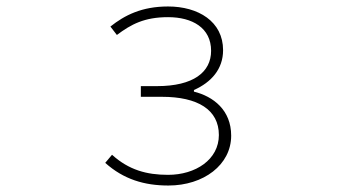

<svg xmlns="http://www.w3.org/2000/svg" viewBox="-20 -560 1040 593"><path d="M500 13C609 13 694 -51 694 -141C694 -220 639 -262 579 -277V-282C633 -306 669 -347 669 -405C669 -494 592 -540 499 -540C418 -540 365 -513 321 -478L341 -452C385 -485 426 -507 499 -507C574 -507 632 -474 632 -403C632 -337 577 -294 465 -294H415V-261H480C591 -261 656 -221 656 -143C656 -67 584 -20 499 -20C433 -20 378 -35 326 -82L305 -57C362 -6 426 13 500 13Z"/></svg>

Font: Harano Aji Gothic K1 ExtraLight
Style: Regular
Weight: 250
Foundry: Masamichi Hosoda
Version: HaranoAjiGothicK1-ExtraLight version 20230610;ttx 4.39.4